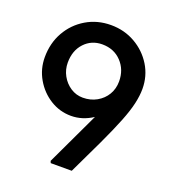

<svg xmlns="http://www.w3.org/2000/svg" viewBox="-131 -810 813 909"><g transform="rotate(20 275.5 -356.0)"><path d="M228 0 224 -10 350 -277Q298 -243 241 -243Q184 -243 136 -273Q88 -303 59 -353Q30 -403 30 -462Q30 -533 62 -589.5Q94 -646 149.5 -679Q205 -712 274 -712Q341 -712 396 -680.5Q451 -649 483.5 -596Q516 -543 516 -478Q516 -445 507 -404.5Q498 -364 476 -308.5Q454 -253 417 -174L334 0ZM264 -343Q303 -343 334 -360.5Q365 -378 382.5 -407.5Q400 -437 400 -474Q400 -533 362.5 -572.5Q325 -612 266 -612Q212 -612 176.5 -574Q141 -536 141 -475Q141 -440 157.5 -410Q174 -380 202 -361.5Q230 -343 264 -343Z"/></g></svg>

Font: Lexend
Style: Regular
Weight: 400
Designer: Bonnie Shaver-Troup, Thomas Jockin
Foundry: Lexend
Version: Version 1.007; ttfautohint (v1.8.3)